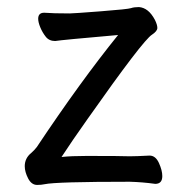

<svg xmlns="http://www.w3.org/2000/svg" viewBox="-20 -507 540 543"><path d="M85 16Q69 16 59.5 -2.5Q50 -21 50 -37Q50 -60 69 -75Q77 -82 84 -91Q208 -277 314 -408Q154 -394 136 -391Q119 -391 109.5 -403Q100 -415 94 -429.5Q88 -444 88 -454Q88 -471 105 -471Q130 -469 177 -469Q187 -469 264.5 -475Q342 -481 350.5 -484Q359 -487 373 -487Q400 -485 418 -451Q425 -437 425 -428Q425 -419 410 -409Q385 -394 228 -171Q184 -109 154 -63Q181 -66 225 -66Q324 -66 347 -65Q365 -65 403 -67Q420 -67 429.5 -46Q439 -25 439 -9Q439 13 419 13Q383 8 347 7Q138 7 106 14Q97 16 85 16Z"/></svg>

Font: LXGW WenKai Mono Medium
Style: Regular
Weight: 500
Monospace: yes
Designer: LXGW / Fontworks Inc.
Foundry: LXGW / Fontworks Inc.
Version: Version 1.520; June 14, 2025